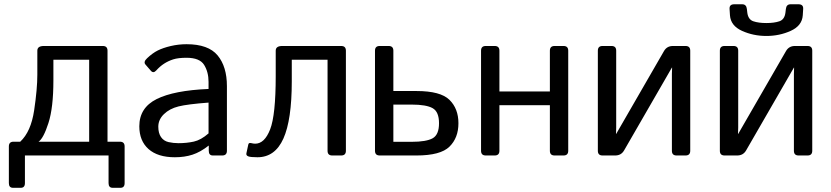

<svg xmlns="http://www.w3.org/2000/svg" viewBox="-20 -728 3893 899"><path d="M41 151.4Q21.5 151.4 21.5 129.4V-42.5Q21.5 -64.5 43.5 -64.5H74.7Q125 -111.3 139.9 -211.4Q154.8 -311.5 154.8 -378.4V-490.7Q154.8 -512.7 185.5 -512.7H461.4Q483.4 -512.7 483.4 -490.7V-64.5H541.5Q563.5 -64.5 563.5 -42.5V129.4Q563.5 151.4 543.9 151.4H507.8Q488.3 151.4 488.3 129.4V0H96.7V129.4Q96.7 151.4 77.1 151.4ZM160.6 -64.5H397.5V-448.2H230V-351.6Q230 -223.6 206.8 -151.9Q183.6 -80.1 160.6 -64.5Z M632.3 -136.7Q632.3 -223.6 713.6 -264.2Q794.9 -304.7 956.5 -311.5V-344.7Q956.5 -390.6 935.8 -424.1Q915 -457.5 853.5 -457.5Q814.5 -457.5 791 -450Q767.6 -442.4 748.3 -429.9Q729 -417.5 711.4 -397.9Q698.2 -383.3 686.5 -396.5L661.1 -425.8Q650.4 -438 668.5 -455.1Q694.3 -479.5 718.8 -491.7Q743.2 -503.9 779.5 -512.5Q815.9 -521 853.5 -521Q955.6 -521 999 -468.5Q1042.5 -416 1042.5 -324.7V-22Q1042.5 0 1020.5 0H976.6Q957.5 0 957.5 -22V-45.9H956.5Q918 -15.6 881.1 -3.7Q844.2 8.3 798.8 8.3Q718.8 8.3 675.5 -30Q632.3 -68.4 632.3 -136.7ZM721.2 -134.8Q721.2 -104.5 733.9 -86.2Q746.6 -67.9 769 -62.7Q791.5 -57.6 815.9 -57.6Q853.5 -57.6 887.2 -64.9Q920.9 -72.3 956.5 -103.5V-247.6Q857.9 -240.2 815.9 -229.7Q773.9 -219.2 747.6 -193.6Q721.2 -168 721.2 -134.8Z M1142.1 3.9Q1131.3 -0.5 1133.8 -10.7L1142.6 -51.3Q1144.5 -60.5 1155.3 -58.1Q1166.5 -55.2 1174.8 -55.2Q1218.8 -55.2 1244.9 -122.3Q1271 -189.5 1271 -372.1V-490.7Q1271 -512.7 1301.8 -512.7H1577.6Q1599.6 -512.7 1599.6 -490.7V-22Q1599.6 0 1577.6 0H1535.6Q1513.7 0 1513.7 -22V-448.2H1346.2V-347.2Q1346.2 -166.5 1306.9 -79.1Q1267.6 8.3 1185.5 8.3Q1152.3 8.3 1142.1 3.9Z M1757.8 0Q1735.8 0 1735.8 -22V-490.7Q1735.8 -512.7 1757.8 -512.7H1799.8Q1821.8 -512.7 1821.8 -490.7V-301.8H1930.2Q2042.5 -301.8 2084.5 -260.5Q2126.5 -219.2 2126.5 -150.9Q2126.5 -82.5 2084.5 -41.3Q2042.5 0 1930.2 0ZM1821.8 -64H1907.7Q1976.1 -64 2005.9 -80.6Q2035.6 -97.2 2035.6 -150.9Q2035.6 -204.6 2005.9 -221.4Q1976.1 -238.3 1907.7 -238.3H1821.8Z M2254.4 0Q2232.4 0 2232.4 -22V-490.7Q2232.4 -512.7 2254.4 -512.7H2296.4Q2318.4 -512.7 2318.4 -490.7V-299.8H2554.7V-490.7Q2554.7 -512.7 2576.7 -512.7H2618.7Q2640.6 -512.7 2640.6 -490.7V-22Q2640.6 0 2618.7 0H2576.7Q2554.7 0 2554.7 -22V-235.4H2318.4V-22Q2318.4 0 2296.4 0Z M2801.3 0Q2779.3 0 2779.3 -22V-490.7Q2779.3 -512.7 2801.3 -512.7H2843.3Q2865.2 -512.7 2865.2 -490.7V-130.4Q2865.2 -115.7 2864.3 -101.1H2865.2L3088.9 -488.8Q3102.5 -512.7 3130.9 -512.7H3189.9Q3211.9 -512.7 3211.9 -490.7V-22Q3211.9 0 3189.9 0H3147.9Q3126 0 3126 -22V-382.3Q3126 -397 3127 -411.6H3126L2902.3 -23.9Q2888.7 0 2860.4 0Z M3372.6 0Q3350.6 0 3350.6 -22V-490.7Q3350.6 -512.7 3372.6 -512.7H3414.6Q3436.5 -512.7 3436.5 -490.7V-130.4Q3436.5 -115.7 3435.5 -101.1H3436.5L3660.2 -488.8Q3673.8 -512.7 3702.1 -512.7H3761.2Q3783.2 -512.7 3783.2 -490.7V-22Q3783.2 0 3761.2 0H3719.2Q3697.3 0 3697.3 -22V-382.3Q3697.3 -397 3698.2 -411.6H3697.3L3473.6 -23.9Q3460 0 3431.6 0ZM3396 -686Q3394.5 -708 3418 -708H3455.1Q3474.6 -708 3477.1 -686L3479 -669.4Q3482.9 -636.7 3507.3 -628.4Q3531.7 -620.1 3568.4 -620.1Q3605 -620.1 3629.4 -628.4Q3653.8 -636.7 3657.7 -669.4L3659.7 -686Q3662.1 -708 3681.6 -708H3718.8Q3742.2 -708 3740.7 -686L3738.8 -656.2Q3735.4 -607.4 3682.4 -583.5Q3629.4 -559.6 3568.4 -559.6Q3507.3 -559.6 3454.3 -583.5Q3401.4 -607.4 3397.9 -656.2Z"/></svg>

Font: Istok Web
Style: Regular
Weight: 400
Designer: Andrey V. Panov
Foundry: Andrey V. Panov
Version: Version 1.0.2g